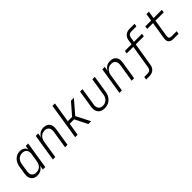

<svg xmlns="http://www.w3.org/2000/svg" viewBox="265 -2110 3670 3670"><g transform="rotate(-45 2100.0 -275.0)"><path d="M234 10Q151 10 110.5 -44.5Q70 -99 85 -191L111 -358Q126 -450 184 -505Q242 -560 325 -560Q381 -560 417 -534Q453 -508 460 -463H461L475 -550H541L454 0H388L402 -87H400Q379 -42 335 -16Q291 10 234 10ZM261 -47Q324 -47 366 -85.5Q408 -124 418 -193L444 -356Q454 -425 425.5 -464Q397 -503 333 -503Q271 -503 229 -464.5Q187 -426 177 -356L151 -193Q141 -124 169.5 -85.5Q198 -47 261 -47Z M659 0 746 -550H812L796 -451Q815 -502 859.5 -531Q904 -560 964 -560Q1046 -560 1087 -508Q1128 -456 1114 -368L1055 0H989L1046 -360Q1057 -428 1028 -466Q999 -504 939 -504Q877 -504 834.5 -464.5Q792 -425 781 -356L725 0Z M1262 0 1378 -730H1444L1378 -315H1494L1698 -550H1777L1548 -284L1693 0H1617L1488 -256H1369L1328 0Z M2053 10Q1961 10 1917 -45.5Q1873 -101 1888 -196L1944 -550H2010L1954 -196Q1943 -127 1972 -88Q2001 -49 2063 -49Q2126 -49 2168 -88Q2210 -127 2221 -196L2276 -550H2342L2287 -196Q2272 -101 2208.5 -45.5Q2145 10 2053 10Z M2459 0 2546 -550H2612L2596 -451Q2615 -502 2659.5 -531Q2704 -560 2764 -560Q2846 -560 2887 -508Q2928 -456 2914 -368L2855 0H2789L2846 -360Q2857 -428 2828 -466Q2799 -504 2739 -504Q2677 -504 2634.5 -464.5Q2592 -425 2581 -356L2525 0Z M3000 180 3010 120H3098Q3178 120 3191 41L3269 -435H3091L3100 -494H3279L3294 -591Q3305 -656 3350 -693Q3395 -730 3464 -730H3597L3587 -670H3453Q3373 -670 3360 -591L3345 -494H3562L3552 -435H3335L3257 41Q3247 106 3202 143Q3157 180 3088 180Z M3916 0Q3850 0 3819.5 -34.5Q3789 -69 3799 -133L3856 -490H3698L3707 -550H3865L3889 -700H3955L3931 -550H4154L4145 -490H3922L3865 -133Q3854 -60 3925 -60H4066L4057 0Z"/></g></svg>

Font: NKDuy Mono ExtraLight
Style: Italic
Weight: 200
Italic angle: -9°
Monospace: yes
Designer: NKDuy
Foundry: NKDuy
Version: Version 2.251; ttfautohint (v1.8.4.7-5d5b)